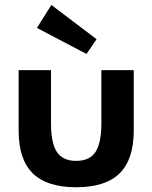

<svg xmlns="http://www.w3.org/2000/svg" viewBox="-20 -753 625 787"><path d="M56.4 -465.5H189.1V-247.7Q189.1 -166.4 213.2 -130Q237.3 -93.6 292.3 -93.6Q347.3 -93.6 371.4 -130Q395.5 -166.4 395.5 -247.7V-465.5H528.2V-216.8Q528.2 -100 470.5 -42.7Q412.7 14.5 292.3 14.5Q171.8 14.5 114.1 -42.7Q56.4 -100 56.4 -216.8ZM334.5 -531.8 131.4 -638.6 190.5 -732.7 375.9 -592.3Z"/></svg>

Font: Spartan MB
Style: Bold
Weight: 700
Designer: Matt Bailey, Mirko Velimirovic
Foundry: Matt Bailey
Version: Version 1.005